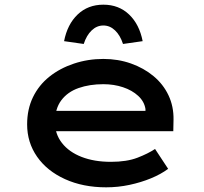

<svg xmlns="http://www.w3.org/2000/svg" viewBox="-20 -791 874 821"><path d="M434 10Q335 10 258 -25Q181 -60 138.5 -121Q96 -182 96 -259Q96 -324 121 -375.5Q146 -427 191 -463Q236 -499 296 -519Q356 -539 422 -539Q485 -539 540 -519.5Q595 -500 636.5 -465.5Q678 -431 700.5 -383.5Q723 -336 722 -279L721 -230H193L170 -317H618L602 -303V-325Q597 -357 571 -381Q545 -405 506 -418Q467 -431 422 -431Q363 -431 316 -414.5Q269 -398 242 -362Q215 -326 215 -268Q215 -218 245 -179.5Q275 -141 329 -120Q383 -99 454 -99Q522 -99 567.5 -116.5Q613 -134 643 -154L699 -69Q668 -46 625.5 -28.5Q583 -11 534 -0.5Q485 10 434 10ZM338 -603 254 -615Q268 -687 312 -729Q356 -771 422 -771Q488 -771 532 -729Q576 -687 590 -615L506 -603Q494 -640 472 -661Q450 -682 422 -682Q394 -682 372 -661Q350 -640 338 -603Z"/></svg>

Font: Lexend Peta Medium
Style: Regular
Weight: 500
Designer: Bonnie Shaver-Troup, Thomas Jockin
Foundry: Lexend
Version: Version 1.007